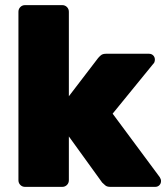

<svg xmlns="http://www.w3.org/2000/svg" viewBox="-20 -730 654 750"><path d="M78 0Q67 0 59.5 -7.5Q52 -15 52 -26V-684Q52 -695 59.5 -702.5Q67 -710 78 -710H223Q234 -710 241.5 -702.5Q249 -695 249 -684V-354L363 -503Q367 -508 374 -514Q381 -520 394 -520H562Q572 -520 578.5 -513.5Q585 -507 585 -497Q585 -493 583.5 -488Q582 -483 579 -481L420 -286L604 -38Q609 -30 609 -23Q609 -13 602.5 -6.5Q596 0 586 0H412Q397 0 390.5 -6.5Q384 -13 379 -17L249 -197V-26Q249 -15 241.5 -7.5Q234 0 223 0Z"/></svg>

Font: Rubik ExtraBold
Style: Regular
Weight: 800
Designer: Hubert and Fischer
Foundry: Hubert and Fischer
Version: Version 2.300;gftools[0.9.30]